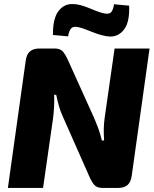

<svg xmlns="http://www.w3.org/2000/svg" viewBox="-20 -930 764 950"><path d="M720 -690 632 -62Q628 -30 611.5 -15Q595 0 563 0H489Q459 0 446 -15.5Q433 -31 421 -59L291 -353Q280 -376 272 -404Q264 -432 258 -461H248Q249 -431 247.5 -401.5Q246 -372 242 -341L193 0H19L107 -628Q111 -660 127.5 -675Q144 -690 176 -690H250Q279 -690 292 -674Q305 -658 317 -631L444 -350Q455 -325 465.5 -297Q476 -269 484 -235H495Q493 -267 493.5 -293.5Q494 -320 498 -348L547 -690ZM339 -910Q359 -910 380.5 -904Q402 -898 422 -889.5Q442 -881 461 -874Q480 -867 494 -864Q521 -858 531 -871Q541 -884 544 -909L619 -902Q622 -822 595 -785.5Q568 -749 525 -749Q505 -750 483 -756Q461 -762 439.5 -770.5Q418 -779 399.5 -786Q381 -793 366 -796Q341 -801 331 -788.5Q321 -776 317 -750L242 -757Q241 -837 268.5 -874Q296 -911 339 -910Z"/></svg>

Font: Exo 2 ExtraBold
Style: Italic
Weight: 800
Italic angle: -8°
Designer: Natanael Gama
Foundry: Natanael Gama
Version: Version 2.010